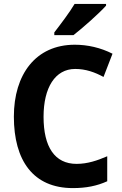

<svg xmlns="http://www.w3.org/2000/svg" viewBox="-20 -953 624 983"><path d="M523 -924V-933H362C336 -889 291 -830 258 -787V-773H356C405 -811 489 -886 523 -924ZM365 -600C419 -600 466 -583 510 -559L556 -678C495 -709 428 -724 363 -724C162 -724 51 -571 51 -356C51 -131 150 10 353 10C421 10 476 -1 529 -25V-153C478 -131 428 -114 372 -114C260 -114 203 -201 203 -355C203 -504 262 -600 365 -600Z"/></svg>

Font: Noto Sans Lao Looped SemiCondensed
Style: Bold
Weight: 700
Width: 4
Designer: Mark Frömberg, Ben Mitchell
Foundry: The Fontpad Ltd
Version: Version 1.002